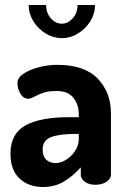

<svg xmlns="http://www.w3.org/2000/svg" viewBox="-20 -741 511 770"><path d="M425 -286V-41Q425 -24 407 -12Q389 0 362 0Q337 0 320.5 -12Q304 -24 304 -41V-70Q272 -34 235.5 -12.5Q199 9 152 9Q95 9 58.5 -25Q22 -59 22 -124Q22 -205 82 -238Q142 -271 255 -271H296V-284Q296 -321 274.5 -348.5Q253 -376 208 -376Q176 -376 157 -370Q138 -364 119 -354Q103 -345 94 -345Q74 -345 62 -365Q50 -385 50 -409Q50 -429 74.5 -445.5Q99 -462 136.5 -471.5Q174 -481 210 -481Q319 -481 372 -425.5Q425 -370 425 -286ZM151 -141Q151 -114 165.5 -100.5Q180 -87 204 -87Q224 -87 246 -101Q268 -115 282 -137Q296 -159 296 -183V-204H281Q220 -204 185.5 -191.5Q151 -179 151 -141ZM228 -588Q194 -588 163.5 -606.5Q133 -625 114 -655.5Q95 -686 95 -721H165Q165 -689 184 -667.5Q203 -646 228 -646Q252 -646 271.5 -667.5Q291 -689 291 -721H361Q361 -686 342 -655.5Q323 -625 292.5 -606.5Q262 -588 228 -588Z"/></svg>

Font: Dosis
Style: Regular
Weight: 400
Designer: Edgar Tolentino, Pablo Impallari, Igino Marini
Foundry: Edgar Tolentino, Pablo Impallari, Igino Marini
Version: Version 1.007;Glyphs 3.1.1 (3134)